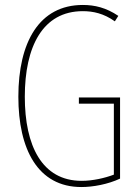

<svg xmlns="http://www.w3.org/2000/svg" viewBox="-20 -744 560 774"><path d="M298 -351V-326H439V-40C402 -26 354 -15 309 -15C149 -15 80 -157 80 -354C80 -556 152 -699 314 -699C355 -699 398 -690 443 -658L457 -680C408 -713 362 -724 314 -724C138 -724 54 -574 54 -354C54 -143 132 10 308 10C355 10 415 -1 464 -24V-351Z"/></svg>

Font: Noto Sans Sinhala ExtraCondensed Thin
Style: Regular
Weight: 100
Width: 2
Designer: Jelle Bosma - Monotype Design Team
Foundry: Monotype Imaging Inc.
Version: Version 2.006